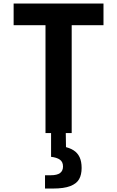

<svg xmlns="http://www.w3.org/2000/svg" viewBox="-20 -750 660 1082"><path d="M236.4 0V-730H384V0ZM56.8 -730H563.2V-607.9H56.8ZM440 196.7Q440 234.4 425.9 259.6Q411.8 284.8 376.1 298.7Q340.5 312.5 278.2 312.5H233.7V237.6H265.7Q301.9 237.6 318.5 225.1Q335.1 212.6 335.1 188.4Q335.1 162.2 317.5 149.8Q299.8 137.3 267.8 133.8V-24H350.3L352.3 104L336.8 75.8Q371.6 82.4 394.2 96.8Q416.9 111.2 428.5 135.6Q440 160.1 440 196.7Z"/></svg>

Font: Monaspace Neon Var
Style: Regular
Weight: 400
Designer: Riley Cran and the Lettermatic Team
Version: Version 1.000 (Monaspace Neon Var)